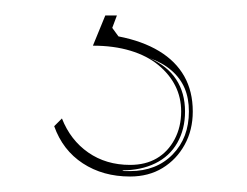

<svg xmlns="http://www.w3.org/2000/svg" viewBox="-20 -13 319 248"><path d="M148 215Q113 215 87 198Q61 181 50 150L60 140Q71 168 94 184Q117 200 148 200Q168 200 182.5 191.5Q197 183 205.5 167Q214 151 214 131Q214 113 206.5 98Q199 83 184.5 71Q170 59 148.5 52.5Q127 46 100 46L116 7H131L125 23L133 34Q164 40 185.5 53Q207 66 218 85.5Q229 105 229 131Q229 155 218.5 174Q208 193 190 204Q172 215 148 215ZM148 208Q182 208 203 186.5Q224 165 224 131Q224 114 218.5 101Q213 88 201.5 78Q190 68 173 62Q196 72 207.5 89.5Q219 107 219 131Q219 154 209 171.5Q199 189 180.5 198Q162 207 138 207Q139 208 141.5 208Q144 208 148 208Z"/></svg>

Font: Kalnia Glaze Thin
Style: Regular
Weight: 100
Designer: Frida Medrano
Foundry: Frida Medrano
Version: Version 1.110